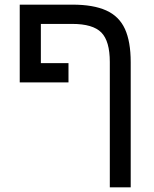

<svg xmlns="http://www.w3.org/2000/svg" viewBox="-20 -619 663 827"><path d="M292 -599Q382 -599 437.5 -574Q493 -549 518 -494.5Q543 -440 543 -351V188H453V-352Q453 -442 416.5 -479Q380 -516 291 -516H156V-347H275V-264H65V-599Z"/></svg>

Font: Noto Sans Hebrew Droid
Style: Regular
Weight: 400
Designer: Monotype Design Team
Foundry: Monotype Imaging Inc.
Version: Version 1.100